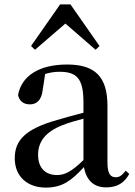

<svg xmlns="http://www.w3.org/2000/svg" viewBox="-20 -836 613 872"><path d="M462 15C511 15 544 -4 567 -46L551 -61C533 -38 522 -31 506 -31C481 -31 468 -47 468 -100V-356C468 -488 411 -543 285 -543C156 -543 77 -490 62 -404C68 -376 88 -362 116 -362C145 -362 169 -380 174 -428L185 -500C208 -507 229 -510 250 -510C328 -510 359 -480 359 -372V-324C318 -313 275 -302 239 -291C95 -250 47 -199 47 -117C47 -33 106 16 188 16C263 16 305 -16 361 -77C372 -19 404 15 462 15ZM414 -610 432 -627 300 -816H253L121 -627L139 -610L277 -729ZM359 -109C304 -55 272 -41 239 -41C188 -41 153 -71 153 -133C153 -194 188 -238 265 -268C290 -278 324 -288 359 -297Z"/></svg>

Font: Noto Serif CJK HK SemiBold
Style: Regular
Weight: 600
Designer: Ryoko NISHIZUKA 西塚涼子 (kana & ideographs); Frank Grießhammer (Latin, Greek & Cyrillic); Wenlong ZHANG 张文龙 (bopomofo); San
Foundry: Adobe
Version: Version 2.001;hotconv 1.1.0;makeotfexe 2.6.0